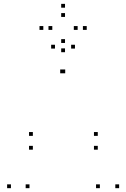

<svg xmlns="http://www.w3.org/2000/svg" viewBox="-20 -974 660 1004"><path d="M372 -720V-740H352V-720ZM267.5 -720V-740H247.5V-720ZM37.2 10V-10H17.2V10ZM134.2 10V-10H114.2V10ZM314.8 -590.7V-610.7H294.8V-590.7ZM321 -590.7V-610.7H301V-590.7ZM502.2 10V-10H482.2V10ZM603 10V-10H583V10ZM491.3 -191.3V-211.3H471.3V-191.3ZM491.3 -263.5V-283.5H471.3V-263.5ZM151.8 -263.5V-283.5H131.8V-263.5ZM151.8 -191.3V-211.3H131.8V-191.3ZM433.5 -817.7V-837.7H413.5V-817.7ZM320 -933.8V-953.8H300V-933.8ZM206.5 -817.7V-837.7H186.5V-817.7ZM320 -701V-721H300V-701ZM253.5 -817.7V-837.7H233.5V-817.7ZM320 -885.5V-905.5H300V-885.5ZM386 -817.7V-837.7H366V-817.7ZM320 -749.3V-769.3H300V-749.3Z"/></svg>

Font: Monaspace Argon Dots Var
Style: Regular
Weight: 400
Designer: Riley Cran and the Lettermatic Team
Version: Version 1.100 (Monaspace Argon Dots)